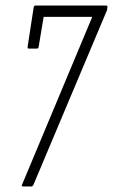

<svg xmlns="http://www.w3.org/2000/svg" viewBox="-20 -675 409 695"><path d="M63 0Q60 0 59 -2Q58 -4 60 -7L314 -614H138L120 -506Q119 -499 113 -499H85Q79 -499 80 -506L102 -649Q103 -655 110 -655H363Q370 -655 369 -649L368 -645Q368 -643 368 -640.5Q368 -638 366 -635L101 -6Q98 0 93 0Z"/></svg>

Font: Sofia Sans Extra Condensed Light
Style: Italic
Weight: 300
Italic angle: -9°
Version: Version 4.100